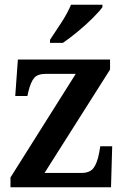

<svg xmlns="http://www.w3.org/2000/svg" viewBox="-20 -786 526 806"><path d="M24 0V-41L298 -476H173Q138 -476 123.5 -459Q109 -442 99 -401L95 -383H44L55 -536H442V-494L167 -60H322Q357 -60 372.5 -80.5Q388 -101 396 -143L401 -172H451L446 0ZM190 -619Q211 -650 237.5 -691Q264 -732 278 -766H410V-756Q398 -739 369.5 -710.5Q341 -682 306.5 -653.5Q272 -625 244 -606H190Z"/></svg>

Font: Noto Serif Myanmar SemiCondensed SemiBold
Style: Regular
Weight: 600
Width: 4
Designer: Ben Mitchell and the Monotype Design Team
Foundry: Monotype Imaging Inc.
Version: Version 2.106; ttfautohint (v1.8.4.7-5d5b)